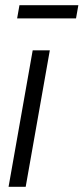

<svg xmlns="http://www.w3.org/2000/svg" viewBox="-20 -720 322 740"><path d="M13 0 106 -526H172L79 0ZM46 -649 55 -700H282L273 -649Z"/></svg>

Font: Archivo Condensed Light
Style: Italic
Weight: 300
Width: 3
Italic angle: -10°
Designer: Hector Gatti
Foundry: Omnibus-Type
Version: Version 2.001